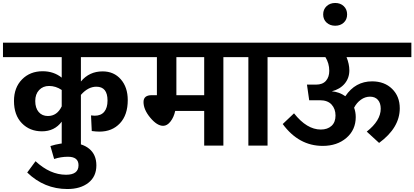

<svg xmlns="http://www.w3.org/2000/svg" viewBox="-40 -979 2786 1291"><path d="M504 -595V-431Q560 -499 650 -499Q726 -499 772.5 -445.5Q819 -392 819 -306Q819 -206 766.5 -150Q714 -94 629 -94Q607 -94 577 -98L572 -203Q586 -201 597 -201Q639 -201 661 -227.5Q683 -254 683 -303Q683 -396 608 -396Q552 -396 504 -341V0H375V-161Q327 -96 242 -96Q160 -96 107 -150.5Q54 -205 54 -300Q54 -390 108 -445Q162 -500 247 -500Q321 -500 375 -457V-595H-20V-692H901V-595ZM282 -199Q344 -199 375 -264V-374Q335 -401 290 -401Q249 -401 223 -373.5Q197 -346 197 -300Q197 -253 220 -226Q243 -199 282 -199Z M143 181 199 105Q297 196 404 196Q488 196 488 132Q488 75 417 75Q369 75 324 90L299 3Q365 -18 431 -18Q512 -18 560 21.5Q608 61 608 133Q608 208 554.5 250Q501 292 413 292Q258 292 143 181Z M1567 -692V-595H1462V0H1333V-233H1138Q1129 -191 1106.5 -162Q1084 -133 1057 -133Q1016 -133 970.5 -187.5Q925 -242 925 -293Q925 -339 980 -339H1015V-595H861V-692ZM1333 -339V-595H1146V-339Z M1864 -692V-595H1759V0H1630V-595H1527V-692Z M2290 -595Q2309 -548 2309 -506Q2309 -454 2277.5 -416.5Q2246 -379 2191 -365Q2241 -361 2282 -332Q2349 -432 2462 -432Q2545 -432 2596.5 -381.5Q2648 -331 2648 -251Q2648 -120 2509 -18L2426 -94Q2520 -168 2520 -248Q2520 -286 2501 -307.5Q2482 -329 2448 -329Q2415 -329 2386.5 -308.5Q2358 -288 2341 -255Q2352 -225 2352 -192Q2352 -106 2289.5 -52Q2227 2 2130 2Q1969 2 1861 -145L1937 -217Q2023 -108 2117 -108Q2162 -108 2189 -132.5Q2216 -157 2216 -202Q2216 -247 2189.5 -276Q2163 -305 2111 -305H2039L2024 -410H2085Q2129 -410 2151.5 -435.5Q2174 -461 2174 -503Q2174 -553 2148 -595H1824V-692H2726V-595Z M2271.5 -827Q2249 -806 2214 -806Q2179 -806 2156 -827Q2133 -848 2133 -882Q2133 -916 2156 -937.5Q2179 -959 2214 -959Q2249 -959 2271.5 -937.5Q2294 -916 2294 -882Q2294 -848 2271.5 -827Z"/></svg>

Font: FiraGO SemiBold
Style: Regular
Weight: 600
Designer: bBox Type
Foundry: bBox Type GmbH
Version: Version 1.001;PS 001.001;hotconv 1.0.88;makeotf.lib2.5.64775